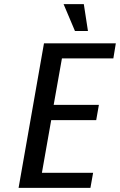

<svg xmlns="http://www.w3.org/2000/svg" viewBox="-20 -910 581 930"><path d="M70 0 193 -700H541L529 -627H280L240 -402H459L446 -328H228L183 -73H431L418 0ZM343 -760 288 -890H386L406 -760Z"/></svg>

Font: Cuprum Medium
Style: Italic
Weight: 500
Italic angle: -10°
Version: Version 3.000